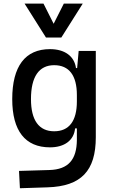

<svg xmlns="http://www.w3.org/2000/svg" viewBox="-20 -796 626 1050"><path d="M88.9 233.4 240.2 228.5C423.8 222.7 503.9 138.7 503.9 -45.9V-517.6H410.2L401.9 -423.8H395.5C386.7 -488.8 334 -527.3 253.4 -527.3C117.7 -527.3 46.9 -433.6 46.9 -253.9C46.9 -80.6 117.7 9.8 253.4 9.8C333 9.8 384.3 -28.8 390.6 -93.8H400.4V-30.3C399.4 76.2 354.5 130.9 250 133.8L84 138.7ZM400.4 -276.4V-241.2C400.4 -134.3 357.9 -78.1 276.4 -78.1C192.9 -78.1 149.4 -138.2 149.4 -253.9C149.4 -376 192.9 -439.5 276.4 -439.5C357.9 -439.5 400.4 -383.3 400.4 -276.4ZM231.4 -590.8H315.4L432.6 -776.4H329.1L273.4 -666L217.8 -776.4H114.3Z"/></svg>

Font: Cascadia Code PL
Style: Regular
Weight: 400
Monospace: yes
Designer: Aaron Bell
Foundry: Saja Typeworks
Version: Version 2404.023